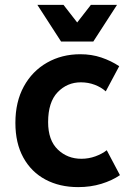

<svg xmlns="http://www.w3.org/2000/svg" viewBox="-20 -755 539 786"><path d="M43 -252Q43 -338 77.5 -401Q112 -464 172.5 -498.5Q233 -533 309 -533Q355 -533 395 -519.5Q435 -506 468 -484L413 -381Q394 -398 367.5 -408Q341 -418 311 -418Q255 -418 216 -377.5Q177 -337 177 -255Q177 -181 216.5 -143Q256 -105 313 -105Q343 -105 370.5 -115Q398 -125 417 -140L471 -38Q439 -16 395 -2.5Q351 11 300 11Q224 11 166 -20Q108 -51 75.5 -110Q43 -169 43 -252ZM459 -735 362 -585H230L133 -735H240L296 -663L352 -735Z"/></svg>

Font: Radio Canada SemiBold
Style: Regular
Weight: 600
Designer: Charles Daoud, Etienne Aubert Bonn, Alexandre Saumier Demers, Jacques Le Bailly
Foundry: Radio-Canada
Version: Version 2.104; ttfautohint (v1.8.4.7-5d5b);gftools[0.9.28.de